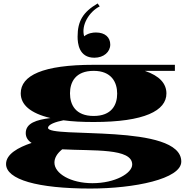

<svg xmlns="http://www.w3.org/2000/svg" viewBox="-20 -875 1087 1111"><path d="M522 -169C817 -169 943 -235 943 -334C943 -391 904 -436 818 -465H992V-500H524H522C227 -500 100 -438 100 -335C100 -270 154 -220 272 -192C192 -182 129 -163 129 -105C129 -80 142 -61 163 -48C85 -22 15 17 15 74C15 164 198 216 503 216C756 216 1029 161 1029 60C1029 -163 258 -73 258 -135C258 -155 302 -170 347 -179C397 -172 455 -169 522 -169ZM522 -204C417 -204 385 -269 385 -335C385 -400 417 -465 522 -465C625 -465 658 -399 658 -333C658 -268 626 -204 522 -204ZM557 -838 545 -855C460 -805 429 -753 429 -663C429 -625 436 -541 526 -541C581 -541 618 -575 618 -617C618 -658 589 -687 535 -687C516 -687 489 -683 467 -665C448 -730 497 -808 557 -838ZM295 66C295 40 309 14 340 -11C519 -1 745 -19 745 77C745 127 647 185 515 185C389 185 295 129 295 66Z"/></svg>

Font: Sprat Extended Black
Style: Regular
Weight: 900
Width: 9
Designer: Ethan Nakache
Foundry: Collletttivo
Version: Version 2.000;Glyphs 3.2 (3217)